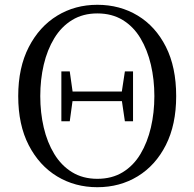

<svg xmlns="http://www.w3.org/2000/svg" viewBox="-20 -765 811 801"><path d="M236 -259V-467H271L284 -375V-354L271 -259ZM501 -259 487 -354V-375L501 -467H535V-259ZM386 16Q293 16 218.5 -29Q144 -74 100 -159Q56 -244 56 -364Q56 -483 100 -568.5Q144 -654 218.5 -699.5Q293 -745 386 -745Q480 -745 554.5 -700Q629 -655 672 -570Q715 -485 715 -364Q715 -245 672 -160Q629 -75 554.5 -29.5Q480 16 386 16ZM386 -19Q447 -19 492 -46.5Q537 -74 566 -122.5Q595 -171 609.5 -233Q624 -295 624 -364Q624 -433 609.5 -495Q595 -557 566 -605.5Q537 -654 492 -681.5Q447 -709 386 -709Q326 -709 281 -681.5Q236 -654 206.5 -605.5Q177 -557 162.5 -495Q148 -433 148 -364Q148 -295 162.5 -233Q177 -171 206.5 -122.5Q236 -74 281 -46.5Q326 -19 386 -19ZM260 -343V-383H511V-343Z"/></svg>

Font: Noto Serif KR
Style: Regular
Weight: 400
Designer: Ryoko NISHIZUKA  (kana & ideographs); Frank Grießhammer (Latin, Greek & Cyrillic); Wenlong ZHANG  (bopomofo); Sandoll Co
Foundry: Adobe
Version: Version 2.003-H1;hotconv 1.1.1;makeotfexe 2.6.0